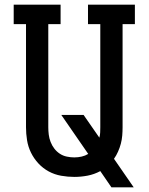

<svg xmlns="http://www.w3.org/2000/svg" viewBox="-20 -755 640 827"><path d="M460 52 412 -18Q386 -4 357.5 1.5Q329 7 300 7Q272 7 243.5 2Q215 -3 190 -16.5Q165 -30 145.5 -51Q126 -72 113.5 -97.5Q101 -123 96.5 -151Q92 -179 92 -207V-651H39V-735H241V-651H188V-207Q188 -191 190 -175Q192 -159 198 -143.5Q204 -128 214 -115Q224 -102 237.5 -93Q251 -84 267.5 -80.5Q284 -77 300 -77Q316 -77 331.5 -80.5Q347 -84 360 -92L244 -260H340L408 -162Q411 -173 411.5 -184.5Q412 -196 412 -207V-651H359V-735H561V-651H508V-207Q508 -189 506.5 -171Q505 -153 500.5 -136Q496 -119 488.5 -102Q481 -85 471 -71L556 52Z"/></svg>

Font: Iosevka HT Medium Extended
Style: Regular
Weight: 500
Width: 7
Monospace: yes
Designer: Belleve Invis
Foundry: Belleve Invis
Version: Version 32.3.0; ttfautohint (v1.8.4)